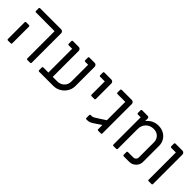

<svg xmlns="http://www.w3.org/2000/svg" viewBox="169 -1512 2439 2439"><g transform="rotate(45 1388.0 -292.5)"><path d="M434 -14V-503L99 -504Q93 -504 89 -508Q85 -512 85 -518V-565Q85 -571 89 -575Q93 -579 99 -579H476Q491 -579 501.5 -568.5Q512 -558 512 -543V-14Q512 -8 508 -4Q504 0 498 0H448Q442 0 438 -4Q434 -8 434 -14ZM85 -14V-314Q85 -320 89 -324Q93 -328 99 -328H149Q155 -328 159 -324Q163 -320 163 -314V-14Q163 -8 159 -4Q155 0 149 0H99Q93 0 89 -4Q85 -8 85 -14Z M645 -14V-62Q645 -68 649 -72Q653 -76 659 -76H750V-503H688Q682 -503 678 -507Q674 -511 674 -517V-565Q674 -571 678 -575Q682 -579 688 -579H792Q807 -579 817.5 -568.5Q828 -558 828 -543V-76H908Q963 -76 1000 -111Q1037 -146 1037 -201V-503H984Q978 -503 974 -507Q970 -511 970 -517V-565Q970 -571 974 -575Q978 -579 984 -579H1078Q1093 -579 1103.5 -568.5Q1114 -558 1114 -543V-199Q1114 -143 1086 -97.5Q1058 -52 1012 -26Q966 0 915 0H659Q653 0 649 -4Q645 -8 645 -14Z M1336 -265V-503H1253Q1247 -503 1243 -507Q1239 -511 1239 -517V-565Q1239 -571 1243 -575Q1247 -579 1253 -579H1378Q1393 -579 1403.5 -568.5Q1414 -558 1414 -543V-265Q1414 -259 1410 -255Q1406 -251 1400 -251H1350Q1344 -251 1340 -255Q1336 -259 1336 -265Z M1499 -10V-60Q1499 -66 1503 -70Q1507 -74 1513 -74H1529Q1545 -74 1560.5 -81.5Q1576 -89 1613 -114L1638 -130L1704 -173V-503H1564Q1558 -503 1554 -507Q1550 -511 1550 -517V-565Q1550 -571 1554 -575Q1558 -579 1564 -579H1746Q1761 -579 1771.5 -568.5Q1782 -558 1782 -543V-14Q1782 -8 1778 -4Q1774 0 1768 0H1720Q1714 0 1710 -4Q1706 -8 1706 -14V-89H1704L1640 -45Q1599 -17 1576.5 -6.5Q1554 4 1527 4H1513Q1506 4 1502.5 0Q1499 -4 1499 -10Z M1981 -14V-503H1931Q1925 -503 1921 -507Q1917 -511 1917 -517V-565Q1917 -571 1921 -575Q1925 -579 1931 -579H2030Q2041 -579 2048 -572Q2055 -565 2055 -554V-509Q2083 -546 2124.5 -567.5Q2166 -589 2217 -589Q2272 -589 2314.5 -565Q2357 -541 2380 -500.5Q2403 -460 2403 -414V-123Q2402 -71 2365.5 -35.5Q2329 0 2278 0H2179Q2173 0 2169 -4Q2165 -8 2165 -14V-62Q2165 -68 2169 -72Q2173 -76 2179 -76H2277Q2297 -76 2311 -90Q2325 -104 2325 -124V-395Q2325 -449 2291.5 -482.5Q2258 -516 2204 -516Q2140 -516 2099.5 -475.5Q2059 -435 2059 -371V-14Q2059 -8 2055 -4Q2051 0 2045 0H1995Q1989 0 1985 -4Q1981 -8 1981 -14Z M2613 -14V-503H2530Q2524 -503 2520 -507Q2516 -511 2516 -517V-565Q2516 -571 2520 -575Q2524 -579 2530 -579H2655Q2670 -579 2680.5 -568.5Q2691 -558 2691 -543V-14Q2691 -8 2687 -4Q2683 0 2677 0H2627Q2621 0 2617 -4Q2613 -8 2613 -14Z"/></g></svg>

Font: Miriam Libre
Style: Regular
Weight: 400
Designer: Michal Sahar
Foundry: Hagilda
Version: Version 1.001